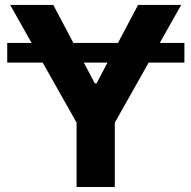

<svg xmlns="http://www.w3.org/2000/svg" viewBox="-20 -747 765 767"><path d="M716.6 -575.6V-496.8H573.9L438.6 -257.1V0H285.9V-257.1L150.6 -496.8H8.9V-575.6H106.2L20.6 -727.3H192.8L273.1 -575.6H451.3L531.6 -727.3H703.8L618.3 -575.6ZM315 -496.8 358.7 -414.1H365.8L409.4 -496.8Z"/></svg>

Font: Inter UI
Style: Bold
Weight: 700
Designer: Rasmus Andersson
Foundry: rsms
Version: 3.2;8d6f07862